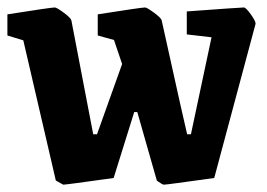

<svg xmlns="http://www.w3.org/2000/svg" viewBox="-22 -487 723 519"><path d="M148.9 12.2 128.9 1 41 -377.9 -2 -391.1V-448.2Q116.2 -466.8 126 -466.8Q131.3 -466.8 150.1 -452.9Q168.9 -439 170.9 -432.1L214.8 -203.1L230 -124H240.2L308.1 -314L286.1 -378.9L242.2 -391.1V-448.2Q360.4 -466.8 370.1 -466.8Q375 -466.8 394 -452.9Q413.1 -439 415 -432.1L465.8 -203.1L483.9 -124H494.1L549.8 -386.2L482.9 -394V-456.1Q628.4 -466.8 637.2 -466.8Q642.6 -466.8 655.8 -448.5Q668.9 -430.2 668.9 -422.9L557.1 -5.9Q428.7 12.2 420.9 12.2Q418.9 12.2 414.3 9.5Q409.7 6.8 405.8 3.9L401.9 1L349.1 -184.1H340.8L285.2 -5.9Q156.7 12.2 148.9 12.2Z"/></svg>

Font: Grenze
Style: Bold
Weight: 700
Designer: Renata Polastri
Foundry: Omnibus-Type
Version: Version 1.002;PS 001.002;hotconv 1.0.88;makeotf.lib2.5.64775